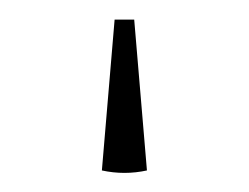

<svg xmlns="http://www.w3.org/2000/svg" viewBox="-20 -76 254 196"><path d="M117 -56 130 98Q107 103 84 98L97 -56Z"/></svg>

Font: Piazzolla Thin
Style: Regular
Weight: 100
Designer: Juan Pablo del Peral
Foundry: Huerta Tipografica
Version: Version 1.330